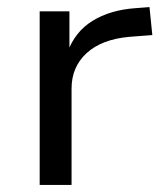

<svg xmlns="http://www.w3.org/2000/svg" viewBox="-20 -522 464 542"><path d="M92 0V-490H176V-373H170Q191 -432 241 -463Q291 -494 363 -499L402 -502L410 -423L345 -418Q267 -411 224.5 -372Q182 -333 182 -272V0Z"/></svg>

Font: Nunito Sans 10pt SemiExpanded
Style: Regular
Weight: 400
Width: 6
Designer: Vernon Adams
Foundry: Vernon Adams
Version: Version 3.101;gftools[0.9.27]